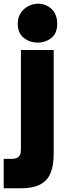

<svg xmlns="http://www.w3.org/2000/svg" viewBox="-72 -797 369 1037"><path d="M-52 220V61H-11Q16 61 27 51Q38 41 39.5 28Q41 15 41 7V-527H218V35Q218 97 201 138Q184 179 145 199.5Q106 220 40 220ZM131 -567Q89 -567 56.5 -592.5Q24 -618 24 -668Q24 -703 40 -727Q56 -751 81.5 -764Q107 -777 134 -777Q176 -777 206.5 -748.5Q237 -720 237 -669Q237 -617 205.5 -592Q174 -567 131 -567Z"/></svg>

Font: Onest Black
Style: Regular
Weight: 900
Designer: Dmitri Voloshin, Andrey Kudryavtsev
Foundry: Dmitri Voloshin, Andrey Kudryavtsev
Version: Version 1.000;gftools[0.9.33]